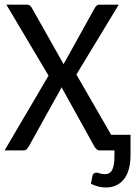

<svg xmlns="http://www.w3.org/2000/svg" viewBox="-30 -662 615 845"><path d="M306.2 -334 459 -68.8H544.4V22.5Q544.4 50.3 538.6 75.7Q532.7 101.1 519.8 120.6Q506.8 140.1 485.8 151.6Q464.8 163.1 435.1 163.1Q418.9 163.1 403.6 159.2Q388.2 155.3 370.1 147L376.5 113.8Q378.9 103.5 384.3 100.6Q389.6 97.7 395 97.7Q400.4 97.7 409.2 101.1Q418 104.5 430.7 104.5Q455.1 104.5 464.4 84.2Q473.6 64 473.6 28.8V0H410.2Q400.4 0 395 -5.4Q389.6 -10.7 385.7 -16.6L240.7 -278.3Q238.3 -271 234.9 -266.1L96.2 -16.6Q92.3 -10.3 86.9 -5.1Q81.5 0 73.2 0H-9.8L183.6 -329.1L-2 -641.6H86.4Q96.2 -641.6 100.6 -638.2Q105 -634.8 108.9 -629.4L250 -379.4Q253.4 -387.7 257.8 -394L387.7 -627.9Q391.6 -634.3 396.2 -637.9Q400.9 -641.6 407.7 -641.6H492.7Z"/></svg>

Font: Carlito
Style: Regular
Weight: 400
Designer: Lukasz Dziedzic
Foundry: tyPoland Lukasz Dziedzic
Version: Version 1.104